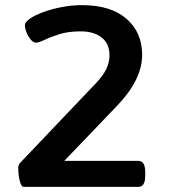

<svg xmlns="http://www.w3.org/2000/svg" viewBox="-20 -727 682 747"><path d="M72 0Q65 0 60 -13Q55 -26 53 -43Q51 -60 51 -73Q51 -84 57 -92L352 -402Q381 -432 393.5 -458.5Q406 -485 406 -511Q406 -558 375 -581.5Q344 -605 294 -605Q246 -605 211 -594Q176 -583 153.5 -572Q131 -561 120 -561Q110 -561 100 -572.5Q90 -584 83.5 -600Q77 -616 77 -629Q77 -641 96.5 -654.5Q116 -668 148.5 -680Q181 -692 220.5 -699.5Q260 -707 299 -707Q411 -707 472 -654Q533 -601 533 -514Q533 -417 436 -316L230 -101H518Q545 -101 545 -58V-43Q545 0 518 0Z"/></svg>

Font: Asap Expanded SemiBold
Style: Regular
Weight: 600
Width: 7
Designer: Pablo Cosgaya
Foundry: Omnibus-Type
Version: Version 3.001; ttfautohint (v1.8.4.7-5d5b)